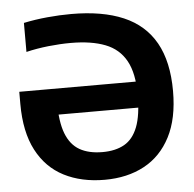

<svg xmlns="http://www.w3.org/2000/svg" viewBox="-53 -804 877 867"><g transform="rotate(-5 385.0 -370.5)"><path d="M387.5 9.5Q282 9.5 203 -31Q124 -71.5 80.5 -154.8Q37 -238 37 -365V-420H619V-302H145L202.5 -360Q202.5 -269.5 223 -216.2Q243.5 -163 284.8 -139.5Q326 -116 388.5 -116Q447 -116 487 -138.5Q527 -161 547.8 -214.2Q568.5 -267.5 568.5 -359.5Q568.5 -457.5 537.2 -514.2Q506 -571 443.5 -595.2Q381 -619.5 287.5 -619.5Q240 -619.5 186.5 -613.8Q133 -608 85 -596.5V-728Q137 -739 192.8 -744.2Q248.5 -749.5 301 -749.5Q442 -749.5 537.2 -708.8Q632.5 -668 680.8 -582.2Q729 -496.5 729 -363Q729 -238.5 686.2 -155.8Q643.5 -73 566.8 -31.8Q490 9.5 387.5 9.5Z"/></g></svg>

Font: Encode Sans SC
Style: Bold
Weight: 700
Version: Version 3.002